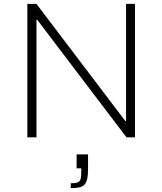

<svg xmlns="http://www.w3.org/2000/svg" viewBox="-20 -708 837 990"><path d="M121 0V-688H168L626 -84H630V-688H676V0H632L172 -606H168V0ZM345 262V237Q370 237 381.5 232Q393 227 396 214Q399 201 399 177V160H375V88H434V165Q434 194 430 213Q426 232 416.5 243Q407 254 390 258Q373 262 345 262Z"/></svg>

Font: Saira SemiExpanded ExtraLight
Style: Regular
Weight: 250
Width: 6
Designer: Hector Gatti with collaboration of the Omnibus-Type team
Foundry: Omnibus-Type
Version: Version 1.101